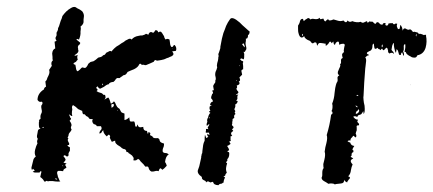

<svg xmlns="http://www.w3.org/2000/svg" viewBox="-20 -555 1271 563"><path d="M73 -67 75 -75 77 -83Q78 -91 85 -96Q80 -104 83 -116L86 -126L90 -135Q87 -140 91 -148Q87 -152 89 -160L90 -165L91 -171Q92 -177 99 -177Q94 -179 94 -189V-196Q96 -201 94 -203L97 -205L99 -207Q98 -213 99 -217L100 -220L101 -222Q104 -227 102 -234L101 -240V-245Q108 -254 102 -257Q95 -254 90 -262Q90 -281 109 -293Q109 -298 115 -301L114 -308L113 -316Q116 -319 117 -321L118 -324L119 -327L122 -333L124 -338Q126 -344 124 -350L128 -356L132 -362Q128 -372 135 -378L134 -382V-388L133 -398Q134 -410 142 -413Q140 -429 140 -433Q142 -433 143 -434L146 -436Q142 -440 143 -445L145 -449Q146 -450 146 -454Q145 -460 148 -463L150 -468V-471L151 -474L152 -476L153 -478Q156 -488 158 -494L161 -501L163 -508Q168 -515 174 -521L181 -527L189 -532Q199 -538 206 -531L214 -527L221 -522Q227 -514 226 -506L225 -498V-490Q224 -483 216 -477Q218 -472 216 -462Q217 -452 212 -440Q212 -438 209 -440L206 -441L204 -439Q214 -431 215 -430Q216 -428 214 -426L213 -424L211 -423Q207 -418 209 -413V-410L210 -407Q211 -400 198 -393Q200 -391 203 -392L205 -393L208 -394Q205 -388 208 -380L205 -377L203 -374Q200 -372 196 -370Q195 -368 197 -366H199L201 -365L202 -360L203 -354Q204 -347 208 -346Q214 -350 219 -356Q221 -358 224 -357L226 -356H228Q230 -355 233 -358Q236 -361 239 -368L245 -373Q251 -375 253 -375Q254 -375 261 -380Q265 -383 268 -386L272 -387L276 -388Q281 -390 282 -393Q288 -393 291 -400L295 -402L299 -404Q303 -407 307 -404Q309 -407 315 -413Q321 -419 329 -423L336 -428L343 -432L348 -436L354 -439Q362 -444 366 -439Q373 -448 387 -450L392 -451H397Q405 -453 408 -456L411 -455L415 -453Q417 -460 422 -461H424L426 -460Q429 -458 431 -460Q434 -463 435 -466Q442 -468 444 -460Q450 -464 453 -461L456 -457L459 -452L461 -449L462 -445Q464 -440 466 -439Q470 -443 477 -439L478 -433L479 -425Q481 -417 484 -417Q487 -417 490 -423Q493 -423 493 -422Q499 -415 496 -406L490 -405Q486 -405 485 -404Q493 -395 483 -390L478 -388L474 -386Q467 -384 466 -383Q463 -381 453 -379L447 -378L440 -377Q434 -382 431 -374L420 -369Q416 -367 408 -364H405L402 -365Q398 -366 396 -364Q395 -367 392 -368Q390 -369 388 -366Q385 -358 373 -352L363 -348L354 -344Q350 -336 345 -335L341 -334L339 -332Q337 -331 336 -330Q335 -329 333 -328L331 -326H327Q322 -328 317 -319L313 -315L307 -314Q300 -312 299 -308Q296 -308 291 -305L287 -302L284 -300L280 -298L278 -297L274 -295Q270 -295 266 -302Q262 -299 262 -297L265 -294Q268 -291 263 -288Q264 -287 268 -285L274 -283Q280 -282 283 -277Q289 -278 289 -273Q291 -268 286 -263L290 -265L293 -267L297 -269Q300 -269 305 -251Q311 -253 314 -258Q317 -255 318 -253L320 -248Q323 -241 327 -238Q330 -238 333 -231Q334 -228 337 -225Q339 -224 345 -222V-203Q352 -204 359 -211Q360 -200 362 -199Q363 -198 373 -199Q375 -197 375 -195L376 -191Q376 -184 379 -183Q380 -183 382 -186V-188L384 -190Q384 -184 389 -182Q391 -181 400 -183Q400 -171 411 -171L412 -167L413 -163Q415 -163 415 -165V-168Q421 -166 421 -164L420 -162Q420 -159 421 -158Q426 -156 427 -155L428 -153L429 -152Q431 -149 443 -150Q446 -149 448 -145V-143L449 -141Q450 -137 461 -134Q461 -129 460 -125L458 -120L457 -116Q456 -111 458.5 -108.5Q461 -106 468 -106Q470 -106 475 -102Q466 -98 464 -80L467 -75L469 -69Q461 -60 456 -57Q451 -63 449 -61L447 -58L445 -53Q440 -55 434 -53L429 -52H424Q420 -54 419 -56L417 -59L416 -62Q415 -69 407 -66L404 -69L401 -73L394 -80L392 -82L390 -85Q389 -87 385 -89L382 -87L379 -85Q375 -84 371 -85L372 -90Q372 -93 370 -95L368 -98L366 -100Q365 -101 363 -102L361 -104L358 -105L356 -108Q354 -110 351 -109Q350 -118 343 -118Q342 -118 337 -121L334 -124L331 -126Q316 -134 318 -142Q317 -143 313 -141Q309 -139 308 -139Q305 -144 302 -151V-152L303 -154Q303 -157 301 -159Q299 -161 297 -159L295 -157L293 -155Q282 -165 283 -173L280 -171L278 -167Q275 -163 271 -164Q272 -170 276 -174Q280 -178 276 -185H264Q262 -190 255 -191Q248 -198 252 -206Q243 -205 241 -208L240 -210L239 -211Q236 -214 232 -215Q232 -217 228 -220H225Q222 -220 221 -230L218 -231L214 -233Q210 -234 207 -237Q204 -241 194 -247L192 -244L191 -241L192 -234L191 -228Q190 -221 192 -215Q190 -214 188 -216L185 -218L182 -220Q183 -217 185 -213L186 -210L188 -208Q189 -205 184 -201Q192 -190 189 -185L188 -183V-181Q187 -180 190 -175L188 -171L185 -167Q181 -163 181 -158L180 -155L179 -153Q177 -151 181 -149Q177 -146 180 -140L182 -136Q184 -133 182 -130Q177 -130 178 -128Q180 -125 185 -123V-113L182 -108Q180 -104 181 -102Q182 -98 177 -96L174 -97L172 -99Q168 -101 166 -97Q172 -90 172 -88Q174 -86 166 -78L174 -76Q176 -74 173 -74L172 -73L171 -71Q177 -63 173 -62L171 -61L168 -59Q166 -58 165 -53L157 -54H151Q145 -52 149 -41L150 -36L152 -32Q154 -25 157 -23Q151 -22 142 -23L135 -24H124L120 -23Q118 -27 112 -22Q110 -22 106 -29L102 -33Q101 -34 98 -36Q98 -37 100 -45Q102 -51 101 -53Q100 -54 98 -52L97 -51L96 -49H85Q78 -49 76 -52L79 -53Q80 -54 80 -54Q82 -54 82 -55L80 -57L77 -60Q76 -60 75 -58L74 -56Q71 -62 73 -67ZM307 -239Q314 -242 314 -247Q314 -253 306 -248Q307 -246 307 -239ZM148 -29Q146 -33 141 -31Q144 -28 148 -29ZM282 -305Q283 -309 280 -310Q279 -306 282 -305ZM106 -182H104Q104 -180 106 -180L107 -181H109Q109 -183 107 -183ZM162 -68H166Q163 -71 162 -68ZM324 -230H325L326 -231Q324 -233 324 -230ZM486 -413V-414L485 -413V-412Z M561 -58Q565 -68 566 -75L568 -84L570 -93V-96L571 -100Q571 -104 573 -106Q573 -110 575 -124Q576 -135 580 -142Q580 -155 581 -160Q583 -156 585 -150L588 -152L591 -154Q587 -156 588 -163L591 -161L593 -159Q595 -161 594 -162L593 -164V-166H588Q585 -165 583 -167L584 -172V-177H588L591 -176Q591 -177 589 -181L592 -186L594 -190Q593 -192 590 -189L588 -187L587 -186Q585 -188 586 -192L587 -195L588 -198Q586 -204 590 -210L591 -214L592 -217Q594 -222 597 -224Q592 -227 593 -228L595 -229L597 -231Q593 -235 595 -243L597 -244L601 -245Q600 -246 598 -246Q597 -247 596 -247Q597 -256 604 -257Q605 -261 599 -267Q599 -272 601 -276L602 -279L604 -281Q606 -283 602 -289Q603 -290 605 -290L607 -291Q605 -301 605 -303L608 -309Q613 -314 611 -318Q614 -322 612 -330Q610 -336 612 -344L615 -351L617 -358Q615 -362 617 -370L619 -377L620 -383V-386L621 -390Q621 -395 620 -396L622 -401L624 -407Q627 -415 626 -417Q631 -446 635 -458L639 -468L643 -479Q648 -490 654 -498Q660 -509 683 -489L691 -481L700 -473Q702 -471 705 -468.5Q708 -466 709.5 -464.5Q711 -463 712 -463Q712 -454 707 -452Q708 -449 706 -445Q705 -441 701 -442V-435L700 -429Q700 -423 702 -417Q703 -414 702 -410L700 -407L698 -403H694Q697 -398 696 -392V-387L695 -382Q693 -380 692 -382L690 -383Q687 -385 684 -381L688 -377L691 -376L693 -375V-372Q692 -371 692 -370L693 -361V-352Q687 -350 688 -346L689 -341L690 -336L688 -334L686 -332L682 -328L683 -325L684 -321Q684 -317 680 -316Q687 -308 674 -304Q677 -299 673 -295Q673 -294 676 -289L678 -287Q679 -286 679 -283L676 -280L674 -279L671 -276L674 -277H675L679 -278Q676 -275 676 -272V-268Q677 -264 673 -261Q673 -259 675 -259H677Q676 -251 670 -249V-242Q668 -236 667 -235L668 -233L669 -231Q671 -229 669 -227Q667 -226 669 -224L670 -222V-220Q665 -218 667 -209Q662 -207 662 -205V-202Q662 -199 661 -198V-192Q659 -189 661 -187L662 -186L664 -184Q667 -180 660 -176L662 -174L664 -171Q653 -165 661 -157L655 -154Q657 -152 656 -148V-145L657 -142L655 -141Q653 -140 652 -140Q653 -138 654.5 -136Q656 -134 656 -133Q650 -128 646 -127Q651 -120 652 -115Q650 -113 647 -112Q647 -109 651 -109Q653 -107 652 -100Q651 -92 646 -88Q648 -86 646 -83L644 -81L643 -78L645 -77L646 -76L644 -69L643 -63Q642 -56 645 -49Q645 -48 641 -44Q642 -42 640 -40L637 -38L635 -37Q637 -36 638 -36Q639 -35 640 -35L637 -28Q635 -22 636 -20Q634 -20 631 -17L628 -16H626Q622 -15 621 -12Q607 -12 605 -21Q604 -21 604 -22Q598 -20 597 -20L595 -21L593 -22Q589 -25 584 -20Q584 -24 581 -25L577 -27Q571 -30 572 -36Q556 -47 561 -58ZM690 -425Q696 -417 697 -416Q699 -420 694 -428Q693 -428 692 -427Q691 -426 690 -425ZM595 -211Q594 -211 592 -209L594 -208Q596 -210 595 -211ZM682 -364V-362Q683 -361 684 -361L683 -363ZM673 -317Q674 -318 675 -318Q673 -320 672 -319Q673 -318 673 -317Z M865 -445Q858 -445 855 -459Q854 -462 854 -470V-480Q855 -481 857 -485L859 -490Q860 -497 864 -499Q868 -501 869 -498L870 -495L871 -493L875 -497L880 -500Q885 -505 890 -498Q894 -500 897 -500L904 -499Q913 -498 917 -503Q919 -497 922 -499L925 -500H929Q929 -495 934 -492Q941 -500 943 -498L944 -496L947 -495Q951 -495 958 -498L965 -496L972 -494Q980 -492 987 -495Q989 -492 993 -490Q997 -489 999 -495Q1005 -488 1013 -493L1019 -491L1025 -490Q1030 -489 1038 -491Q1042 -487 1047 -489L1051 -491Q1055 -493 1056 -493L1058 -488L1059 -489L1061 -490L1063 -492Q1064 -493 1068 -491Q1071 -493 1074 -490L1077 -487L1080 -485Q1081 -485 1082 -486Q1084 -488 1085 -490Q1089 -490 1090 -489L1094 -485Q1097 -482 1102 -483Q1103 -489 1111 -487Q1110 -485 1110 -482Q1112 -480 1113 -480Q1116 -480 1117 -481Q1119 -483 1119 -486L1125 -487H1132Q1133 -483 1137 -484L1140 -486Q1144 -486 1145 -485Q1142 -480 1145 -474Q1147 -467 1152 -471L1153 -477Q1153 -480 1155 -482Q1159 -474 1159 -474L1161 -465Q1163 -474 1170 -471L1173 -469L1176 -468Q1178 -467 1182 -469Q1184 -469 1186 -467L1189 -464Q1190 -460 1195 -462L1199 -461L1203 -460Q1207 -459 1208 -455Q1211 -458 1223 -452Q1224 -453 1228 -453Q1231 -453 1229 -451Q1233 -433 1228 -415Q1222 -396 1204 -393Q1201 -385 1194 -386L1188 -387L1183 -390L1179 -392L1175 -395Q1172 -396 1170 -402L1168 -403H1166Q1170 -417 1168 -426Q1163 -424 1164 -417V-410Q1164 -408 1162 -404Q1167 -395 1163 -391Q1163 -392 1161.5 -396Q1160 -400 1159 -402Q1157 -400 1156 -398V-396L1155 -394Q1150 -392 1149 -399L1147 -406Q1146 -408 1143 -411Q1143 -410 1141 -400Q1138 -404 1136 -415L1135 -422V-429Q1132 -428 1130 -421L1129 -415L1128 -409L1130 -406L1133 -403Q1136 -398 1135 -397Q1130 -403 1122 -398L1118 -402V-406L1117 -410Q1115 -419 1110 -412V-413Q1104 -403 1101 -412Q1100 -413 1098 -411L1097 -409L1096 -408L1094 -410L1091 -411Q1088 -412 1087 -415Q1080 -409 1078 -414L1077 -420L1076 -427Q1072 -427 1072 -418Q1072 -413 1070 -411Q1069 -407 1063 -405Q1049 -399 1062 -394Q1060 -392 1059 -392H1057L1056 -391Q1053 -388 1051 -387Q1055 -382 1053 -371L1052 -362L1051 -354Q1050 -340 1048 -313L1047 -293L1046 -274Q1045 -271 1046 -262L1047 -254L1049 -245Q1051 -224 1046 -221Q1046 -228 1045 -229Q1042 -223 1039 -220Q1035 -218 1033 -218Q1028 -216 1028 -212Q1021 -215 1019 -214Q1015 -214 1017 -211L1021 -207Q1025 -204 1030 -204Q1027 -199 1028 -198L1029 -196L1031 -194Q1035 -190 1031 -187Q1028 -188 1026.5 -186.5Q1025 -185 1026 -181V-173Q1025 -171 1024 -167.5Q1023 -164 1023 -163Q1027 -156 1023 -152L1021 -153L1019 -155Q1017 -158 1015 -156L1013 -153L1010 -150Q1007 -147 1008 -143Q1002 -144 999 -141Q1002 -138 1007 -137Q1009 -128 1019 -127Q1012 -117 1014 -115H1015L1016 -114Q1017 -113 1016 -109Q1011 -107 1011 -103V-99Q1010 -97 1008 -95L1012 -93L1016 -90Q1002 -85 1014 -73Q1013 -71 1011 -65L1009 -56Q1008 -45 1001 -38Q1009 -35 1005 -31L1003 -29L1001 -26Q998 -23 998 -20Q991 -23 989 -28Q990 -18 980 -17L971 -16Q970 -16 966.5 -15.5Q963 -15 962 -14Q959 -17 953 -17H948L943 -16L937 -20L930 -24Q923 -28 923 -34Q925 -38 925 -41V-48Q925 -58 929 -62Q928 -66 928 -74L931 -86Q935 -102 932 -110L934 -123L937 -135Q941 -151 938 -159Q947 -188 951 -219Q955 -220 955 -224Q955 -228 952 -229Q955 -234 955 -240V-246L954 -251Q960 -266 961 -282L963 -297Q965 -307 967 -312Q969 -314 970 -318V-323Q968 -331 975 -334Q967 -339 973 -350L975 -355L977 -359Q979 -364 977 -367Q980 -368 980 -371V-376Q979 -383 985 -385Q983 -391 983 -395Q985 -401 989 -402Q987 -406 989 -414L990 -419L991 -423Q990 -430 974 -424Q975 -429 973.5 -431.5Q972 -434 970 -433Q964 -431 962 -423L959 -426L958 -429V-431Q958 -436 953 -428Q952 -430 950 -432Q949 -433 948 -433Q946 -433 943 -427L939 -423Q937 -421 935 -421V-427Q931 -427 928 -428L920 -429Q913 -430 911 -421Q909 -423 909 -425L908 -429Q905 -432 901 -430L898 -428Q895 -428 894 -429Q893 -431 889 -435L882 -438Q873 -443 872 -449Q868 -445 865 -445ZM1031 -235 1029 -231 1025 -228Q1022 -223 1024 -221Q1031 -223 1032 -227Q1035 -230 1031 -235ZM1100 -416Q1104 -419 1101 -425Q1098 -421 1100 -416ZM1022 -245 1024 -243 1026 -241Q1027 -240 1029 -241Q1026 -246 1022 -245ZM866 -450Q870 -451 868 -456Q864 -452 866 -450ZM1031 -274Q1029 -278 1025 -276Q1027 -273 1031 -274ZM1201 -448Q1201 -454 1202 -456Q1197 -452 1201 -448ZM1184 -305V-308Q1183 -306 1184 -305ZM1189 -359V-358Z"/></svg>

Font: Kom-post
Style: Regular
Weight: 400
Designer: @guaschetti
Foundry: guaschetti
Version: Version 1.00 December 6, 2021, initial release